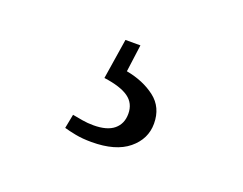

<svg xmlns="http://www.w3.org/2000/svg" viewBox="-52 -90 503 398"><g transform="rotate(20 200.0 108.5)"><path d="M154 86 168 -3H201L193 57Q231 64 257 84Q283 104 283 140Q283 174 255 197Q227 220 174 220Q154 220 138.5 217Q123 214 113 211L119 180Q130 182 141.5 184Q153 186 166 186Q196 186 211 173.5Q226 161 226 139Q226 116 208.5 103.5Q191 91 154 86Z"/></g></svg>

Font: Source Serif 4 Subhead
Style: Regular
Weight: 400
Designer: Frank Grießhammer
Foundry: Adobe Systems Incorporated
Version: Version 4.004;hotconv 1.0.117;makeotfexe 2.5.65602